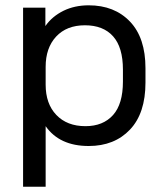

<svg xmlns="http://www.w3.org/2000/svg" viewBox="-20 -541 620 723"><path d="M66.9 -512.2H150.9V-442.9Q175.8 -479 219.2 -500.5Q261.2 -521 314 -521Q411.1 -521 469.7 -459.5Q527.8 -398.4 527.8 -284.2V-230Q527.8 -114.7 469.7 -53.2Q411.1 8.8 314 8.8Q204.1 8.8 151.9 -65.9V162.1H66.9ZM405.8 -107.9Q442.9 -149.4 442.9 -233.9V-278.8Q442.9 -362.8 405.8 -404.3Q368.7 -445.8 299.8 -445.8Q231 -445.8 191.4 -403.3Q151.9 -360.8 151.9 -289.1V-222.2Q151.9 -150.4 191.9 -108.4Q232.4 -65.9 301.8 -65.9Q368.2 -65.9 405.8 -107.9Z"/></svg>

Font: D-DIN Exp
Style: Regular
Weight: 400
Width: 7
Designer: Charles Nix
Foundry: Datto Inc.
Version: Version 1.00